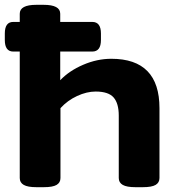

<svg xmlns="http://www.w3.org/2000/svg" viewBox="-20 -775 737 797"><path d="M131 2Q95 2 78.5 -7.5Q62 -17 62 -36V-561H35Q0 -561 0 -609V-636Q0 -684 35 -684H62V-718Q62 -755 131 -755H161Q230 -755 230 -718V-684H363Q399 -684 399 -636V-609Q399 -561 363 -561H230V-442Q267 -481 325 -506Q383 -531 442 -531Q642 -531 642 -326V-36Q642 -17 626 -7.5Q610 2 573 2H542Q506 2 489.5 -7.5Q473 -17 473 -36V-295Q473 -346 451.5 -370.5Q430 -395 377 -395Q340 -395 300 -376.5Q260 -358 231 -326V-36Q231 -17 215 -7.5Q199 2 162 2Z"/></svg>

Font: Asap Expanded ExtraBold
Style: Regular
Weight: 800
Width: 7
Designer: Pablo Cosgaya
Foundry: Omnibus-Type
Version: Version 3.001; ttfautohint (v1.8.4.7-5d5b)